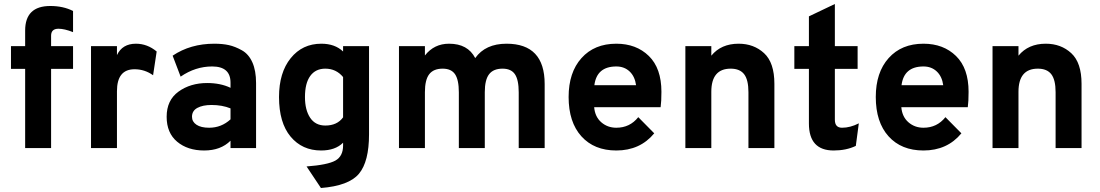

<svg xmlns="http://www.w3.org/2000/svg" viewBox="-20 -742 5509 962"><path d="M236 0H106V-397H35V-511H106V-589Q106 -712 232 -712Q297 -712 346 -687V-581Q303 -598 273 -598Q236 -598 236 -563V-511H346V-397H236Z M436 -511H566V-466Q593 -523 661 -523Q718 -523 765 -484L747 -365Q705 -395 654 -395Q566 -395 566 -285V0H436Z M1135 -37Q1086 12 1003 12Q920 12 867.5 -32Q815 -76 815 -157Q815 -240 874.5 -283Q934 -326 1018 -326Q1085 -326 1135 -302V-328Q1135 -409 1043 -409Q959 -409 885 -358L845 -463Q934 -523 1054 -523Q1095 -523 1126.5 -516Q1158 -509 1192 -490Q1226 -471 1244.5 -429.5Q1263 -388 1263 -326V0H1135ZM1028 -102Q1089 -102 1135 -144V-199Q1093 -216 1040 -216Q996 -216 969 -201.5Q942 -187 942 -157Q942 -132 964.5 -117Q987 -102 1028 -102Z M1516 92Q1622 84 1660.5 62.5Q1699 41 1699 -13V-27Q1660 12 1589 12Q1494 12 1436 -57.5Q1378 -127 1378 -256Q1378 -378 1436.5 -450.5Q1495 -523 1590 -523Q1658 -523 1699 -484V-511H1829V-69Q1829 68 1778.5 128.5Q1728 189 1588 200ZM1610 -113Q1669 -113 1699 -154V-356Q1664 -398 1610 -398Q1561 -398 1534.5 -361.5Q1508 -325 1508 -256Q1508 -191 1534 -152Q1560 -113 1610 -113Z M2579 -279Q2579 -342 2560 -370Q2541 -398 2498 -398Q2452 -398 2430.5 -370Q2409 -342 2409 -280V0H2279V-279Q2279 -342 2260 -370Q2241 -398 2198 -398Q2152 -398 2130.5 -370Q2109 -342 2109 -280V0H1979V-511H2109V-464Q2155 -523 2230 -523Q2324 -523 2361 -451Q2412 -523 2518 -523Q2709 -523 2709 -321V0H2579Z M3068 12Q2957 12 2893 -59Q2829 -130 2829 -256Q2829 -379 2893.5 -451Q2958 -523 3068 -523Q3168 -523 3231 -461.5Q3294 -400 3294 -282Q3294 -233 3290 -205H2957Q2961 -157 2992.5 -129.5Q3024 -102 3068 -102Q3136 -102 3178 -155L3258 -74Q3187 12 3068 12ZM3167 -315Q3161 -359 3134.5 -384Q3108 -409 3068 -409Q2970 -409 2958 -315Z M3730 -280Q3730 -342 3708.5 -370Q3687 -398 3641 -398Q3544 -398 3544 -282V0H3414V-511H3544V-463Q3593 -523 3681 -523Q3757 -523 3808.5 -475.5Q3860 -428 3860 -322V0H3730Z M4157 12Q4033 12 4033 -123V-397H3960V-511H4033V-660L4163 -722V-511H4277V-397H4163V-142Q4163 -102 4199 -102Q4240 -102 4283 -124L4268 -11Q4220 12 4157 12Z M4607 12Q4496 12 4432 -59Q4368 -130 4368 -256Q4368 -379 4432.5 -451Q4497 -523 4607 -523Q4707 -523 4770 -461.5Q4833 -400 4833 -282Q4833 -233 4829 -205H4496Q4500 -157 4531.5 -129.5Q4563 -102 4607 -102Q4675 -102 4717 -155L4797 -74Q4726 12 4607 12ZM4706 -315Q4700 -359 4673.5 -384Q4647 -409 4607 -409Q4509 -409 4497 -315Z M5269 -280Q5269 -342 5247.5 -370Q5226 -398 5180 -398Q5083 -398 5083 -282V0H4953V-511H5083V-463Q5132 -523 5220 -523Q5296 -523 5347.5 -475.5Q5399 -428 5399 -322V0H5269Z"/></svg>

Font: OVRPSS Recut ExtraBold
Style: Regular
Weight: 800
Designer: Giant Group
Foundry: Giant Group
Version: Version 1.001;hotconv 1.0.109;makeotfexe 2.5.65596